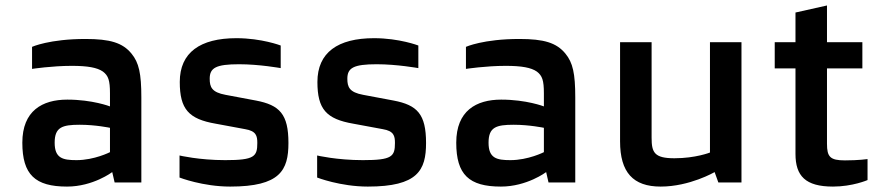

<svg xmlns="http://www.w3.org/2000/svg" viewBox="-20 -670 3246 705"><path d="M62 -146C62 -28.8 108.9 15.1 226.1 15.1C321.8 15.1 392.1 -38.1 392.1 -38.1L400.9 0H499V-312C499 -399.9 490.2 -439.9 462.9 -473.1C430.2 -513.2 383.8 -526.9 293.9 -526.9C161.1 -526.9 97.7 -498 97.7 -498V-417C97.7 -417 170.4 -428.2 243.7 -428.2C301.8 -428.2 336.9 -421.9 357.9 -407.2C377.9 -392.1 383.8 -375 383.8 -327.1V-279.3C383.8 -279.3 319.8 -304.2 227.1 -304.2C135.3 -304.2 62 -263.2 62 -146ZM180.7 -146C180.7 -203.1 208.5 -211.9 272.9 -211.9C331.1 -211.9 383.8 -200.7 383.8 -200.7V-111.3C383.8 -111.3 326.7 -82 260.7 -82C210.4 -82 180.7 -88.9 180.7 -146Z M639.2 -18.1C639.2 -18.1 724.1 15.1 825.2 15.1C1008.8 15.1 1039.1 -44.9 1039.1 -145C1039.1 -251 1006.8 -284.2 919.9 -300.8L808.1 -321.8C757.8 -331.1 750 -350.1 750 -380.9C750 -420.9 772.9 -434.1 857.9 -434.1C932.1 -434.1 1010.7 -419.9 1010.7 -419.9V-502.9C1010.7 -502.9 940.9 -529.8 848.1 -529.8C714.8 -529.8 640.1 -477.1 640.1 -369.1C640.1 -269 672.9 -232.9 772 -215.8L879.9 -195.8C920.9 -189 924.8 -170.9 924.8 -145C924.8 -95.2 914.1 -82 807.1 -82C710.9 -82 639.2 -99.1 639.2 -99.1Z M1144.5 -18.1C1144.5 -18.1 1229.5 15.1 1330.6 15.1C1514.2 15.1 1544.4 -44.9 1544.4 -145C1544.4 -251 1512.2 -284.2 1425.3 -300.8L1313.5 -321.8C1263.2 -331.1 1255.4 -350.1 1255.4 -380.9C1255.4 -420.9 1278.3 -434.1 1363.3 -434.1C1437.5 -434.1 1516.1 -419.9 1516.1 -419.9V-502.9C1516.1 -502.9 1446.3 -529.8 1353.5 -529.8C1220.2 -529.8 1145.5 -477.1 1145.5 -369.1C1145.5 -269 1178.2 -232.9 1277.3 -215.8L1385.3 -195.8C1426.3 -189 1430.2 -170.9 1430.2 -145C1430.2 -95.2 1419.4 -82 1312.5 -82C1216.3 -82 1144.5 -99.1 1144.5 -99.1Z M1655.3 -146C1655.3 -28.8 1702.1 15.1 1819.3 15.1C1915 15.1 1985.4 -38.1 1985.4 -38.1L1994.1 0H2092.3V-312C2092.3 -399.9 2083.5 -439.9 2056.2 -473.1C2023.4 -513.2 1977.1 -526.9 1887.2 -526.9C1754.4 -526.9 1690.9 -498 1690.9 -498V-417C1690.9 -417 1763.7 -428.2 1836.9 -428.2C1895 -428.2 1930.2 -421.9 1951.2 -407.2C1971.2 -392.1 1977.1 -375 1977.1 -327.1V-279.3C1977.1 -279.3 1913.1 -304.2 1820.3 -304.2C1728.5 -304.2 1655.3 -263.2 1655.3 -146ZM1773.9 -146C1773.9 -203.1 1801.8 -211.9 1866.2 -211.9C1924.3 -211.9 1977.1 -200.7 1977.1 -200.7V-111.3C1977.1 -111.3 1919.9 -82 1854 -82C1803.7 -82 1773.9 -88.9 1773.9 -146Z M2256.8 -150.9C2256.8 -37.1 2304.7 15.1 2405.8 15.1C2512.7 15.1 2604 -38.1 2604 -38.1L2617.7 0H2702.6V-515.1H2586.9V-109.9C2586.9 -109.9 2533.7 -88.9 2456.5 -88.9C2382.8 -88.9 2372.6 -109.9 2372.6 -164.1V-515.1H2256.8Z M2900.9 -105C2900.9 -23.9 2937.5 15.1 3038.6 15.1C3110.8 15.1 3165.5 -8.8 3165.5 -8.8V-85.9C3165.5 -85.9 3133.8 -81.1 3082.5 -81.1C3027.8 -81.1 3016.6 -94.2 3016.6 -142.1V-418.9H3146.5V-515.1H3016.6V-649.9L2900.9 -624V-515.1H2824.7V-418.9H2900.9Z"/></svg>

Font: Doppio One
Style: Regular
Weight: 400
Designer: Szymon Celej
Foundry: Sorkin Type Co
Version: Version 1.002